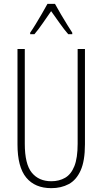

<svg xmlns="http://www.w3.org/2000/svg" viewBox="-20 -969 533 999"><path d="M422 -218Q422 -132 399.5 -82Q377 -32 337.5 -11Q298 10 247 10Q162 10 116.5 -45Q71 -100 71 -218V-714H109V-221Q109 -115 145.5 -70.5Q182 -26 247 -26Q288 -26 319 -44Q350 -62 367 -104.5Q384 -147 384 -221V-714H422ZM266 -949Q279 -925 297 -894.5Q315 -864 331.5 -837.5Q348 -811 356 -799V-791H335Q314 -815 290.5 -848.5Q267 -882 246 -911Q227 -884 203 -849Q179 -814 159 -791H137V-799Q149 -816 165.5 -843Q182 -870 198.5 -898.5Q215 -927 227 -949Z"/></svg>

Font: Noto Sans Gujarati UI ExtraCondensed ExtraLight
Style: Regular
Weight: 200
Width: 2
Designer: Jelle Bosma - Monotype Design Team, Universal Thirst
Foundry: Monotype Imaging Inc.
Version: Version 2.106; ttfautohint (v1.8.4.7-5d5b)